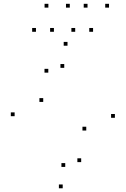

<svg xmlns="http://www.w3.org/2000/svg" viewBox="-20 -969 660 1008"><path d="M583.2 -350.5V-370.5H563.2V-350.5ZM334.4 -729V-749H314.4V-729ZM56.8 -359V-379H36.8V-359ZM309.2 19.5V-0.5H289.2V19.5ZM206.9 -433.9V-453.9H186.9V-433.9ZM233.6 -587.6V-607.6H213.6V-587.6ZM317.3 -612.8V-632.8H297.3V-612.8ZM432.9 -283.7V-303.7H412.9V-283.7ZM406.2 -117.9V-137.9H386.2V-117.9ZM322.5 -92.7V-112.7H302.5V-92.7ZM263.1 -802.1V-822.1H243.1V-802.1ZM346.4 -929V-949H326.4V-929ZM234 -929V-949H214V-929ZM168.8 -802.1V-822.1H148.8V-802.1ZM468.6 -802.1V-822.1H448.6V-802.1ZM552.4 -929V-949H532.4V-929ZM439.5 -929V-949H419.5V-929ZM374.8 -802.1V-822.1H354.8V-802.1Z"/></svg>

Font: Monaspace Argon Dots Var
Style: Regular
Weight: 400
Designer: Riley Cran and the Lettermatic Team
Version: Version 1.100 (Monaspace Argon Dots)